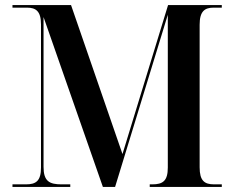

<svg xmlns="http://www.w3.org/2000/svg" viewBox="-20 -734 920 754"><path d="M29 0H256V-10H222C174 -10 151 -22 151 -79V-667L384 0H432L639 -676V-76C639 -24 620 -10 578 -10H568V0H851V-10H821C783 -10 764 -24 764 -77V-637C764 -690 784 -704 819 -704H851V-714H640L461 -129L259 -714H29V-704H86C121 -704 141 -690 141 -638V-76C141 -23 121 -10 82 -10H29Z"/></svg>

Font: Noto Serif Display SemiCondensed SemiBold
Style: Regular
Weight: 600
Width: 4
Designer: Monotype Design Team
Foundry: Monotype Imaging Inc.
Version: Version 2.009